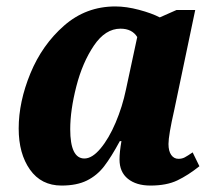

<svg xmlns="http://www.w3.org/2000/svg" viewBox="-20 -566 682 596"><path d="M38 -167Q38 -250 74.5 -338.5Q111 -427 179 -486.5Q247 -546 338 -546Q372 -546 411.5 -535.5Q451 -525 476 -512L528 -535H586L521 -225Q503 -146 503 -119Q503 -97 511.5 -85Q520 -73 534 -73Q545 -73 553.5 -77.5Q562 -82 578 -93L599 -50Q564 -22 530.5 -6Q497 10 447 10Q403 10 377 -11Q351 -32 351 -71Q351 -94 357 -128H352Q325 -78 303 -49.5Q281 -21 249.5 -5.5Q218 10 171 10Q108 10 73 -39.5Q38 -89 38 -167ZM371 -288 406 -451Q390 -477 354 -477Q307 -477 271.5 -424.5Q236 -372 217 -298Q198 -224 198 -165Q198 -74 242 -74Q266 -74 292 -105Q318 -136 339 -185.5Q360 -235 371 -288Z"/></svg>

Font: Noto Serif NarrowExtraBold
Style: Italic
Weight: 800
Width: 4
Italic angle: -12°
Designer: Monotype Design Team
Foundry: Monotype Imaging Inc.
Version: Version 1.001